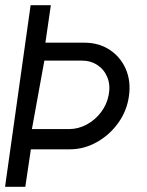

<svg xmlns="http://www.w3.org/2000/svg" viewBox="-30 -720 568 740"><path d="M-10.5 0 88 -700H166L145 -555.5H295Q351 -555.5 392.8 -528Q434.5 -500.5 454.8 -454Q475 -407.5 467 -350Q459 -292 425.2 -245.5Q391.5 -199 342.5 -171.8Q293.5 -144.5 239 -144.5H89L67.5 0ZM93 -222.5H236Q271.5 -222.5 303.8 -239.8Q336 -257 359 -287Q382 -317 389 -354.5Q396 -392 383.8 -422Q371.5 -452 345.5 -469.2Q319.5 -486.5 284 -486.5H141Z"/></svg>

Font: Urbanist
Style: Italic
Weight: 400
Italic angle: -8°
Designer: Corey Hu
Foundry: Corey Hu
Version: Version 1.330; ttfautohint (v1.8.4.7-5d5b)